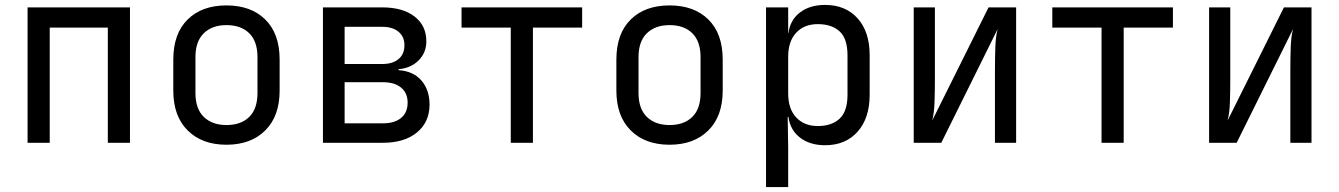

<svg xmlns="http://www.w3.org/2000/svg" viewBox="-20 -580 5440 780"><path d="M92 0V-550H508V0H418V-468H182V0Z M900 8Q801 8 742.5 -50Q684 -108 684 -212V-338Q684 -443 742 -500.5Q800 -558 900 -558Q1000 -558 1058 -500.5Q1116 -443 1116 -338V-212Q1116 -108 1057.5 -50Q999 8 900 8ZM900 -72Q959 -72 992.5 -105Q1026 -138 1026 -202V-348Q1026 -412 992.5 -445Q959 -478 900 -478Q842 -478 808 -445Q774 -412 774 -348V-202Q774 -138 808 -105Q842 -72 900 -72Z M1292 0V-550H1533Q1616 -550 1664 -513Q1712 -476 1712 -412Q1712 -366 1680.5 -334.5Q1649 -303 1599 -299V-295Q1659 -291 1692 -253Q1725 -215 1725 -155Q1725 -84 1674 -42Q1623 0 1536 0ZM1380 -320H1533Q1575 -320 1599 -340Q1623 -360 1623 -396Q1623 -431 1599 -451Q1575 -471 1533 -471H1380ZM1380 -79H1536Q1583 -79 1609.5 -101Q1636 -123 1636 -163Q1636 -202 1609.5 -224Q1583 -246 1536 -246H1380Z M2055 0V-468H1855V-550H2345V-468H2145V0Z M2700 8Q2601 8 2542.5 -50Q2484 -108 2484 -212V-338Q2484 -443 2542 -500.5Q2600 -558 2700 -558Q2800 -558 2858 -500.5Q2916 -443 2916 -338V-212Q2916 -108 2857.5 -50Q2799 8 2700 8ZM2700 -72Q2759 -72 2792.5 -105Q2826 -138 2826 -202V-348Q2826 -412 2792.5 -445Q2759 -478 2700 -478Q2642 -478 2608 -445Q2574 -412 2574 -348V-202Q2574 -138 2608 -105Q2642 -72 2700 -72Z M3092 180V-550H3182V-445H3183Q3190 -499 3230 -529.5Q3270 -560 3332 -560Q3415 -560 3464 -505.5Q3513 -451 3513 -356V-195Q3513 -100 3464 -45Q3415 10 3332 10Q3270 10 3230 -21Q3190 -52 3183 -105H3180L3182 20V180ZM3302 -68Q3359 -68 3391 -98Q3423 -128 3423 -195V-355Q3423 -423 3391 -452.5Q3359 -482 3302 -482Q3247 -482 3214.5 -447Q3182 -412 3182 -350V-200Q3182 -138 3214.5 -103Q3247 -68 3302 -68Z M3692 0V-550H3778V-254Q3778 -211 3776.5 -165Q3775 -119 3767 -90L3996 -550H4108V0H4022V-297Q4022 -341 4023.5 -387Q4025 -433 4033 -462L3804 0Z M4455 0V-468H4255V-550H4745V-468H4545V0Z M4892 0V-550H4978V-254Q4978 -211 4976.5 -165Q4975 -119 4967 -90L5196 -550H5308V0H5222V-297Q5222 -341 5223.5 -387Q5225 -433 5233 -462L5004 0Z"/></svg>

Font: JetBrainsMonoNL NF
Style: Regular
Weight: 400
Designer: Philipp Nurullin, Konstantin Bulenkov
Foundry: JetBrains
Version: Version 2.304; ttfautohint (v1.8.4.7-5d5b);Nerd Fonts 3.2.1